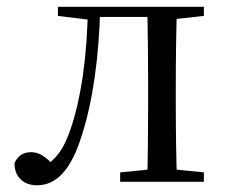

<svg xmlns="http://www.w3.org/2000/svg" viewBox="-20 -536 667 566"><path d="M88.7 10.2C143.2 10.2 188.4 -29.9 221.6 -138.5C253.2 -236.8 272.2 -366.4 275.4 -516H239.3C236.7 -369.7 219.7 -245.6 185.9 -149.1C166.6 -95.5 145.9 -67.7 112 -46.1V-35.9H140.6V-45.9C116.4 -72.8 96.5 -87.4 72.3 -87.4C48.5 -87.4 32.2 -77.1 22.7 -54.8C22.7 -13.7 49.9 10.2 88.7 10.2ZM150.8 -489.1 246.8 -477.4H254V-516H150.8ZM255.8 -486H446.9V-516H255.8ZM334.2 0H581V-27.8L475.3 -38.6H442.9L334.2 -27.8ZM413.7 0H502.2C499.4 -48.6 498.2 -160.1 498.2 -228.5V-288.3C498.2 -355.1 499.4 -467.4 502.2 -516H413.7C415.7 -467.4 416.7 -355.1 416.7 -288.3V-228.5C416.7 -160.1 415.7 -48.6 413.7 0ZM457.5 -477.4H475.3L581 -489.1V-516H457.5Z"/></svg>

Font: Source Han Serif TW VF
Style: Regular
Weight: 250
Designer: Ryoko NISHIZUKA 西塚涼子 (kana & ideographs); Frank Grießhammer (Latin, Greek & Cyrillic); Wenlong ZHANG 张文龙 (bopomofo); San
Foundry: Adobe
Version: Version 2.002;hotconv 1.1.0;makeotfexe 2.6.0